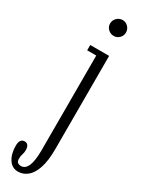

<svg xmlns="http://www.w3.org/2000/svg" viewBox="-302 -746 749 1017"><g transform="rotate(30 72.0 -237.5)"><path d="M110.5 -627Q90 -627 75.5 -641Q61 -655 61 -675Q61 -695 75.5 -709.5Q90 -724 110.5 -724Q130 -724 144 -709.5Q158 -695 158 -675Q158 -655 144 -641Q130 -627 110.5 -627ZM30.5 249Q-6.5 249 -27.2 217Q-48 185 -48 136Q-48 92 -17.5 92Q-4 92 3 102.2Q10 112.5 10 128.5Q10 145.5 5.5 157.5Q1 169.5 1 186Q1 204.5 9.8 210Q18.5 215.5 28.5 215.5Q82.5 215.5 82.5 89V-491H27V-523.5H142.5V45.5Q142.5 119.5 127 164.2Q111.5 209 86 229Q60.5 249 30.5 249Z"/></g></svg>

Font: Imbue 10pt Light
Style: Regular
Weight: 300
Designer: Tyler Finck
Foundry: Etcetera Type Company
Version: Version 1.102; ttfautohint (v1.8.3)